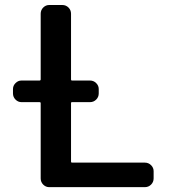

<svg xmlns="http://www.w3.org/2000/svg" viewBox="-20 -774 691 772"><path d="M66.4 -363.3Q52.7 -363.3 42.5 -373.5Q32.2 -383.8 32.2 -398.4V-416Q32.2 -429.7 42.5 -439.9Q52.7 -450.2 66.4 -450.2H138.7Q143.6 -450.2 143.6 -455.1V-718.8Q143.6 -733.4 153.8 -743.7Q164.1 -753.9 177.7 -753.9H230.5Q245.1 -753.9 255.4 -743.7Q265.6 -733.4 265.6 -718.8V-455.1Q265.6 -450.2 269.5 -450.2H341.8Q356.4 -450.2 366.7 -439.9Q377 -429.7 377 -416V-398.4Q377 -383.8 366.7 -373.5Q356.4 -363.3 341.8 -363.3H269.5Q265.6 -363.3 265.6 -359.4V-125Q265.6 -120.1 269.5 -120.1H562.5Q577.1 -120.1 587.4 -109.9Q597.7 -99.6 597.7 -85.9V-56.6Q597.7 -42 587.4 -31.7Q577.1 -21.5 562.5 -21.5H177.7Q164.1 -21.5 153.8 -31.7Q143.6 -42 143.6 -56.6V-359.4Q143.6 -363.3 138.7 -363.3Z"/></svg>

Font: Gen Jyuu GothicL Medium
Style: Regular
Weight: 500
Designer: [Source Han Sans]
Ryoko NISHIZUKA  (kana & ideographs); Paul D. Hunt (Latin, Greek & Cyrillic); Wenlong ZHANG  (bopomofo
Version: Version 1.002.20150607